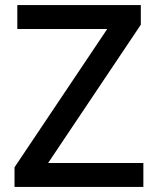

<svg xmlns="http://www.w3.org/2000/svg" viewBox="-20 -734 619 754"><path d="M543 0V-94H169L533 -637V-714H48V-620H401L37 -77V0Z"/></svg>

Font: Noto Sans Georgian Medium
Style: Regular
Weight: 500
Designer: Monotype Design Team, Akaki Razmadze
Foundry: Google LLC
Version: Version 2.005